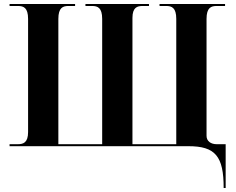

<svg xmlns="http://www.w3.org/2000/svg" viewBox="-20 -734 1184 964"><path d="M1103 210H1113V-10H1068C1039 -10 1017 -25 1017 -52V-639C1017 -696 1040 -704 1068 -704H1110V-714H781V-704H814C842 -704 865 -696 865 -639V-10H645V-644C645 -697 669 -704 696 -704H728V-714H409V-704H442C470 -704 493 -696 493 -639V-10H273V-639C273 -696 296 -704 324 -704H357V-714H28V-704H70C98 -704 121 -696 121 -639V-71C121 -18 97 -10 70 -10H28V0H926C1061 0 1103 50 1103 210Z"/></svg>

Font: Noto Serif Display
Style: Bold
Weight: 700
Designer: Monotype Design Team
Foundry: Monotype Imaging Inc.
Version: Version 2.009